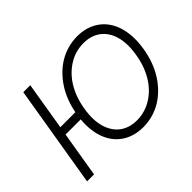

<svg xmlns="http://www.w3.org/2000/svg" viewBox="-146 -1009 1291 1291"><g transform="rotate(-45 499.5 -363.5)"><path d="M51.1 0 171.9 -727.3H238.3L181.5 -384.6H324.2Q344.5 -487.9 393.8 -563.6Q419.4 -603 451.5 -635.1Q483.7 -667.3 521.5 -689.8Q559.3 -712.4 602.6 -724.8Q646 -737.2 693.9 -737.2Q740.1 -737.2 778.9 -725.5Q817.8 -713.8 850.1 -690.7Q882.1 -668 905 -634.9Q927.9 -601.9 940.9 -559.8Q953.8 -517.8 956.1 -467.5Q958.5 -417.3 948.9 -359.7Q930.4 -247.2 876.8 -164.1Q851.2 -124.6 819.2 -92.5Q787.3 -60.4 749.5 -37.6Q711.6 -14.9 668.3 -2.5Q625 9.9 577.1 9.9Q484.4 9.9 419.7 -36.6Q390.6 -57.5 369 -86.6Q347.3 -115.8 334 -152.3Q320.7 -188.9 315.9 -232.2Q311.1 -275.6 315.7 -324.9H171.5L117.5 0ZM388.5 -194.2Q398.8 -159.8 416.4 -133.3Q433.9 -106.9 458.3 -89Q482.6 -71 512.8 -61.8Q543 -52.6 578.5 -52.6Q651.6 -52.6 715.6 -90.2Q747.5 -109 775 -136.2Q802.6 -163.4 824.4 -198.3Q846.2 -233.3 861.9 -275.7Q877.5 -318.2 885.3 -367.5Q901.6 -463.1 881.4 -533.7Q871.4 -568.2 853.7 -594.5Q835.9 -620.7 811.6 -638.7Q787.3 -656.6 756.9 -665.7Q726.6 -674.7 691.8 -674.7Q655.2 -674.7 621.3 -665.7Q587.4 -656.6 555 -637.4Q523.1 -618.6 495.4 -591.4Q467.7 -564.3 445.7 -529.3Q423.7 -494.3 408 -451.9Q392.4 -409.4 384.2 -359.7Q368.3 -262.8 388.5 -194.2Z"/></g></svg>

Font: Inter P Light
Style: Italic
Weight: 300
Italic angle: 9.39999°
Designer: Rasmus Andersson
Foundry: rsms
Version: Version 3.018;git-588b23468